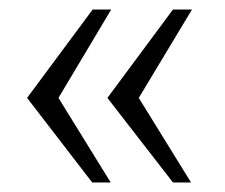

<svg xmlns="http://www.w3.org/2000/svg" viewBox="-20 -457 473 404"><path d="M103 -251 214 -437H175L37 -251L174 -73H213ZM272 -251 384 -437H344L206 -251L344 -73H382Z"/></svg>

Font: United Sans ExtraLight
Style: Regular
Weight: 200
Designer: Pablo Impallari, Rodrigo Fuenzalida (Modified by Dan O. Williams)
Version: Version 1.000;PS 001.000;hotconv 1.0.88;makeotf.lib2.5.64775